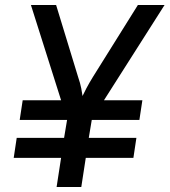

<svg xmlns="http://www.w3.org/2000/svg" viewBox="-20 -750 680 770"><path d="M35 -117 47 -197H237L249 -269H59L71 -348H225L104 -730H205L293 -442Q302 -416 306 -395Q310 -374 311 -365Q315 -374 326 -395Q337 -416 353 -442L533 -730H640L397 -348H551L539 -269H348L336 -197H527L515 -117H324L306 0H207L225 -117Z"/></svg>

Font: JetBrains Mono NL Medium
Style: Italic
Weight: 500
Italic angle: -9°
Monospace: yes
Designer: Philipp Nurullin, Konstantin Bulenkov
Foundry: JetBrains
Version: Version 2.305; ttfautohint (v1.8.4.7-5d5b)